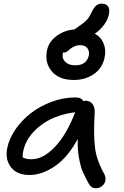

<svg xmlns="http://www.w3.org/2000/svg" viewBox="-20 -970 670 1037"><path d="M378.9 -538.1Q298.3 -538.1 259.3 -585.2Q220.2 -632.3 233.9 -698.2Q243.7 -745.1 286.1 -776.1Q328.6 -807.1 381.8 -811Q391.1 -818.4 401.9 -825.2Q432.6 -845.7 447.3 -860.8Q461.9 -876 474.1 -902.8Q487.8 -930.2 500 -940.2Q512.2 -950.2 528.8 -950.2Q553.2 -950.2 563.2 -935.8Q573.2 -921.4 568.8 -896Q563 -864.3 542.5 -836.4Q522 -808.6 492.2 -788.1Q525.9 -769.5 539.8 -734.6Q553.7 -699.7 544.9 -659.2Q533.2 -602.1 487.3 -570.1Q441.4 -538.1 378.9 -538.1ZM318.8 -678.2Q314.5 -652.8 333.3 -635Q352.1 -617.2 386.2 -617.2Q448.7 -617.2 460 -671.9Q463.9 -693.4 451.9 -709.7Q439.9 -726.1 414.1 -726.1Q397 -726.1 382.3 -719.7Q367.7 -713.4 359.9 -706.1Q352.1 -698.7 343.5 -692.4Q335 -686 328.1 -686Q327.1 -686 324.5 -686.5Q321.8 -687 320.8 -687Q320.3 -685.5 319.8 -682.6Q319.3 -679.7 318.8 -678.2ZM139.2 -24.9Q71.8 -24.9 39.3 -66.7Q6.8 -108.4 19 -169.9Q29.3 -221.7 63.7 -271.5Q98.1 -321.3 147.2 -359.1Q196.3 -397 259.3 -420.4Q322.3 -443.8 386.2 -443.8Q420.9 -443.8 429.2 -423.8Q433.1 -425.8 442.9 -425.8Q466.8 -425.8 480.2 -407.5Q493.7 -389.2 491.2 -358.9Q484.4 -240.2 493.2 -171.6Q502 -103 543 -30.8Q551.8 -13.2 549.3 4.2Q546.9 21.5 532.2 34.2Q517.6 46.9 497.1 46.9Q473.1 46.9 460 22.9Q438.5 -16.1 427.2 -41.7Q416 -67.4 407 -114.7Q397.9 -162.1 399.9 -219.2Q346.2 -120.1 276.6 -72.5Q207 -24.9 139.2 -24.9ZM105 -151.9Q101.1 -136.2 103 -120.1Q119.1 -109.9 149.9 -109.9Q212.9 -109.9 276.1 -176Q339.4 -242.2 386.2 -363.8Q270.5 -349.1 195.6 -289.6Q120.6 -230 105 -151.9Z"/></svg>

Font: Shantell Sans Irregular Bouncy
Style: Italic
Weight: 400
Italic angle: -11.31°
Designer: Stephen Nixon, Anya Danilova, Shantell Martin
Foundry: Arrow Type
Version: Version 1.006;[9816181b4]